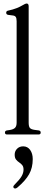

<svg xmlns="http://www.w3.org/2000/svg" viewBox="-20 -760 260 1085"><path d="M20 0Q8 0 8 -11Q8 -21 19 -23L33 -25Q54 -28 64 -37Q74 -46 74 -67V-640Q74 -658 68.5 -665Q63 -672 49 -673L26 -676Q15 -678 15 -688Q15 -698 26 -700Q54 -706 74 -714Q94 -722 107 -730Q123 -740 131 -740Q142 -740 142 -724V-67Q142 -46 148.5 -37.5Q155 -29 176 -26L199 -23Q210 -21 210 -11Q210 0 198 0ZM111 67Q136 67 150.5 87.5Q165 108 165 139Q165 188 144.5 224.5Q124 261 79 299Q67 309 59 303Q50 296 62 284Q91 255 102 236Q113 217 113 198Q113 182 105.5 173Q98 164 88 157.5Q78 151 70.5 141.5Q63 132 63 114Q63 94 76.5 80.5Q90 67 111 67Z"/></svg>

Font: Instrument Serif
Style: Regular
Weight: 400
Designer: Rodrigo Fuenzalida
Foundry: fragTYPE
Version: Version 1.000; ttfautohint (v1.8.4.7-5d5b);gftools[0.9.27]